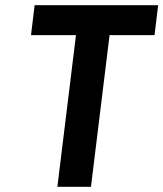

<svg xmlns="http://www.w3.org/2000/svg" viewBox="-20 -723 632 743"><path d="M114 -703 100 -587H274L202 0H332L404 -587H578L592 -703Z"/></svg>

Font: Bluebird
Style: NrwObl
Weight: 400
Designer: Jasper
Foundry: Cannot Into Space Fonts
Version: Version 0.98